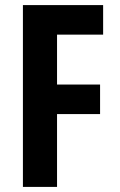

<svg xmlns="http://www.w3.org/2000/svg" viewBox="-20 -734 472 754"><path d="M204 0H70V-714H385V-598H204V-402H373V-286H204Z"/></svg>

Font: Noto Sans Sinhala ExtraCondensed
Style: Bold
Weight: 700
Width: 2
Designer: Jelle Bosma - Monotype Design Team
Foundry: Monotype Imaging Inc.
Version: Version 2.006; ttfautohint (v1.8.4.7-5d5b)